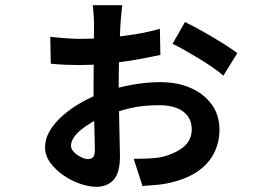

<svg xmlns="http://www.w3.org/2000/svg" viewBox="-20 -655 1040 741"><path d="M452 -635Q451 -628 449.5 -614.5Q448 -601 447 -587.5Q446 -574 445 -564Q444 -542 442.5 -511.5Q441 -481 440 -447.5Q439 -414 438.5 -380.5Q438 -347 438 -317Q438 -284 439 -245Q440 -206 440.5 -169Q441 -132 442 -101Q443 -70 443 -53Q443 13 418 39.5Q393 66 352 66Q324 66 290 54.5Q256 43 225.5 22Q195 1 174.5 -26.5Q154 -54 154 -86Q154 -120 173 -151.5Q192 -183 224.5 -211Q257 -239 296.5 -261Q336 -283 377 -298Q430 -317 487.5 -327.5Q545 -338 598 -338Q665 -338 716 -315.5Q767 -293 797 -252Q827 -211 827 -154Q827 -106 806 -64Q785 -22 740.5 8Q696 38 624 53Q598 58 572.5 59.5Q547 61 530 63L496 -42Q522 -42 546.5 -43Q571 -44 593 -47Q644 -56 682 -83Q720 -110 720 -156Q720 -186 704.5 -207Q689 -228 661 -238.5Q633 -249 596 -249Q529 -249 480 -237Q431 -225 386 -207Q359 -197 335.5 -183.5Q312 -170 293.5 -155Q275 -140 264.5 -124Q254 -108 254 -92Q254 -83 260.5 -74Q267 -65 277.5 -57.5Q288 -50 299.5 -45.5Q311 -41 319 -41Q333 -41 339.5 -49Q346 -57 346 -75Q346 -97 345 -134.5Q344 -172 342.5 -219Q341 -266 341 -314Q341 -348 341.5 -385.5Q342 -423 342 -459Q342 -495 342.5 -522.5Q343 -550 343 -565Q343 -574 342 -588Q341 -602 340 -615.5Q339 -629 338 -635ZM694 -570Q725 -555 764 -533Q803 -511 839 -488.5Q875 -466 896 -450L842 -363Q828 -376 803.5 -393Q779 -410 749.5 -428Q720 -446 692.5 -461.5Q665 -477 646 -486ZM174 -513Q209 -509 239.5 -507Q270 -505 290 -505Q338 -505 392.5 -509.5Q447 -514 500 -522.5Q553 -531 597 -544L599 -443Q575 -438 540 -431Q505 -424 463.5 -418Q422 -412 377.5 -408Q333 -404 290 -404Q259 -404 234 -405Q209 -406 176 -409Z"/></svg>

Font: Noto Sans JP SemiBold
Style: Regular
Weight: 600
Designer: Ryoko NISHIZUKA  (kana, bopomofo & ideographs); Paul D. Hunt (Latin, Greek & Cyrillic); Sandoll Communications , Soo-you
Foundry: Adobe
Version: Version 2.004-H2;hotconv 1.0.118;makeotfexe 2.5.65603